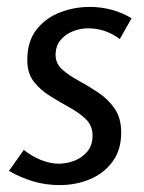

<svg xmlns="http://www.w3.org/2000/svg" viewBox="-20 -523 416 556"><path d="M327 -410Q305 -426 282.5 -433.5Q260 -441 235 -441Q212 -441 190 -432Q168 -423 154.5 -406Q141 -389 141 -364Q141 -339 160 -322Q179 -305 207.5 -289.5Q236 -274 264.5 -255Q293 -236 312 -208.5Q331 -181 331 -139Q331 -89 306 -55Q281 -21 240.5 -4Q200 13 153 13Q112 13 75.5 2Q39 -9 6 -28L49 -89Q71 -71 98 -60Q125 -49 150 -49Q174 -49 196.5 -58Q219 -67 233.5 -85Q248 -103 248 -130Q248 -159 229 -177.5Q210 -196 182 -211.5Q154 -227 125.5 -244.5Q97 -262 78 -286.5Q59 -311 59 -349Q59 -403 85.5 -437Q112 -471 153.5 -487Q195 -503 240 -503Q273 -503 304 -494.5Q335 -486 361 -470Z"/></svg>

Font: Rosario
Style: Italic
Weight: 400
Italic angle: -8.05°
Designer: Hector Gatti
Foundry: Omnibus Type
Version: Version 1.201